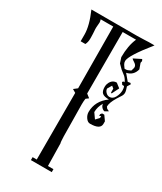

<svg xmlns="http://www.w3.org/2000/svg" viewBox="-181 -783 714 846"><g transform="rotate(30 176.0 -360.0)"><path d="M286 -419Q303 -419 312.5 -437Q322 -455 322 -473Q322 -486 318 -493H309L302 -503Q304 -511 312 -508Q308 -520 296 -532L273 -550L253 -570L244 -597Q244 -656 262 -696H194V-383L212 -369L199 -359Q197 -345 197 -329Q197 -316 197.5 -291Q198 -266 198 -255Q198 -141 202 -134Q204 -56 204 -20H232V-5H126V-20H147V-359L130 -369L148 -383Q146 -601 146 -696H82Q85 -687 85 -681Q85 -677 84 -668.5Q83 -660 83 -655V-647Q85 -621 85 -606V-599Q85 -581 78 -568H54V-602Q54 -647 25 -713H257L294 -714L316 -715H345Q267 -618 267 -591Q267 -582 272 -574L282 -560H290Q293 -560 297.5 -561.5Q302 -563 306.5 -565.5Q311 -568 312 -568Q317 -583 317 -587Q317 -598 305 -605.5Q293 -613 290 -617L328 -636L332 -628L330 -618L340 -590Q331 -555 297 -548L323 -517L336 -519L340 -514L330 -498Q337 -478 337 -469Q337 -459 331 -450L317 -428Q298 -397 298 -377L304 -369L316 -363L299 -353Q290 -355 283.5 -362.5Q277 -370 277 -379Q262 -355 262 -328L281 -301L297 -318V-328L289 -324V-333L295 -340H306L323 -316V-303Q323 -274 271 -274Q259 -274 249.5 -287.5Q240 -301 240 -316Q240 -372 290 -408Q266 -408 256 -416.5Q246 -425 246 -447Q246 -464 256 -477Q266 -490 283 -490L305 -473L287 -437L283 -439V-459L272 -468L259 -446Q259 -436 267.5 -427.5Q276 -419 286 -419Z"/></g></svg>

Font: Bukvitsa
Style: Regular
Weight: 500
Foundry: Ponomar Technologies, Inc.
Version: Version 1.1